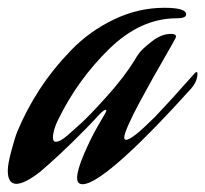

<svg xmlns="http://www.w3.org/2000/svg" viewBox="-35 -460 527 493"><path d="M291 -63Q208 13 177 13Q163 13 163 -3Q163 -23 180.5 -64Q198 -105 216 -136L234 -167Q238 -174 238 -176Q238 -178 236 -178Q232 -178 221 -167Q191 -134 152.5 -96.5Q114 -59 90 -38L67 -18Q28 12 7 12Q-15 12 -15 -22Q-15 -39 -5.5 -74Q4 -109 9 -121Q32 -177 66.5 -230Q101 -283 148 -331.5Q195 -380 257.5 -410Q320 -440 387 -440Q443 -440 443 -423Q443 -413 418 -413Q326 -413 245.5 -334.5Q165 -256 115 -154Q101 -126 101 -107Q101 -96 108 -96Q120 -96 139 -113Q151 -124 171.5 -142Q192 -160 238 -211Q284 -262 311 -306Q315 -314 323.5 -325Q332 -336 356 -354.5Q380 -373 404 -373Q417 -373 417 -366Q417 -364 414 -359Q410 -351 391.5 -319Q373 -287 357 -258.5Q341 -230 323 -196.5Q305 -163 294.5 -139Q284 -115 284 -107Q284 -101 289 -101Q304 -101 362 -159Q406 -205 465 -272Q468 -275 470 -275Q472 -275 472 -271Q472 -252 457 -234Q359 -125 291 -63Z"/></svg>

Font: Aguafina Script
Style: Regular
Weight: 400
Designer: Angel Koziupa and Alejandro Paul
Foundry: Angel Koziupa and Alejandro Paul
Version: Version 1.000